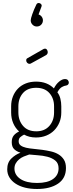

<svg xmlns="http://www.w3.org/2000/svg" viewBox="-20 -1020 488 1275"><path d="M186 -599Q181 -596 176 -596Q167 -596 160.5 -603Q154 -610 154 -619Q154 -630 163 -634L270 -695Q274 -697 278 -697Q287 -697 292 -689.5Q297 -682 297 -674Q297 -661 286 -654ZM219 -107Q174 -107 140 -126Q126 -119 115 -109.5Q104 -100 104 -82Q104 -64 117.5 -54Q131 -44 153 -39Q175 -34 203.5 -31.5Q232 -29 261 -25Q290 -21 318.5 -14.5Q347 -8 369 5.5Q391 19 404.5 40.5Q418 62 418 96Q418 164 365.5 199.5Q313 235 226 235Q182 235 146 226Q110 217 83.5 199.5Q57 182 42.5 158Q28 134 28 104Q28 59 55.5 32.5Q83 6 116 -6Q90 -14 74 -29.5Q58 -45 58 -76Q58 -104 71 -120Q84 -136 107 -147Q82 -169 68 -201.5Q54 -234 54 -273V-314Q54 -350 66 -380Q78 -410 99.5 -432Q121 -454 151.5 -466Q182 -478 220 -478Q293 -478 338 -433Q352 -461 372.5 -478Q393 -495 411 -495Q425 -495 431 -487.5Q437 -480 437 -472Q437 -463 431.5 -458Q426 -453 419 -452Q407 -451 391 -442Q375 -433 361 -407Q375 -389 381 -364.5Q387 -340 387 -314V-273Q387 -237 374.5 -207Q362 -177 340 -154.5Q318 -132 287 -119.5Q256 -107 219 -107ZM339 -314Q339 -367 308 -402Q277 -437 220 -437Q163 -437 132.5 -402Q102 -367 102 -314V-274Q102 -220 133 -184Q164 -148 221 -148Q276 -148 307.5 -183.5Q339 -219 339 -273ZM369 98Q369 64 347.5 46.5Q326 29 295 21Q264 13 231 11Q198 9 174 6Q155 12 137.5 19.5Q120 27 106.5 38.5Q93 50 84.5 65Q76 80 76 99Q76 142 115.5 168.5Q155 195 226 195Q295 195 332 169Q369 143 369 98ZM224 -844Q208 -844 196 -856Q184 -868 184 -885Q184 -896 194.5 -926Q205 -956 221 -989Q226 -1000 237 -1000Q244 -1000 250.5 -995Q257 -990 257 -982Q257 -979 255 -975L236 -924Q249 -920 257 -909Q265 -898 265 -885Q265 -868 253.5 -856Q242 -844 224 -844Z"/></svg>

Font: AkaAcidDosis
Style: Light
Weight: 300
Designer: Edgar Tolentino, Pablo Impallari, Igino Marini, Aka-Acid
Foundry: Edgar Tolentino, Pablo Impallari, Igino Marini, Aka-Acid
Version: Version 1.007